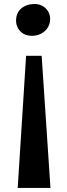

<svg xmlns="http://www.w3.org/2000/svg" viewBox="-20 -708 326 938"><path d="M225 -615Q225 -591.5 213 -572.8Q201 -554 180.5 -543.5Q160 -533 136.5 -533Q112 -533 94.5 -543.2Q77 -553.5 67.8 -570.5Q58.5 -587.5 58.5 -607Q58.5 -645 84 -666.8Q109.5 -688.5 150 -688.5Q169.5 -688.5 186.8 -679.2Q204 -670 214.5 -653.2Q225 -636.5 225 -615ZM226.5 210H66.5L107.5 -435.5H183.5Z"/></svg>

Font: Merriweather Text
Style: Bold
Weight: 700
Designer: Eben Sorkin
Foundry: Eben Sorkin
Version: Version 2.100